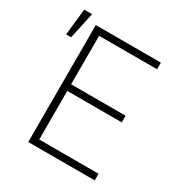

<svg xmlns="http://www.w3.org/2000/svg" viewBox="-177 -901 983 1034"><g transform="rotate(30 314.0 -384.0)"><path d="M144.5 0H557.9V-41.2H188.9V-343.4H527.7V-384.6H188.9V-686.1H549.4V-727.3H144.5ZM31.2 -603.7H62.1L98 -768.1H49Z"/></g></svg>

Font: Karasuma Gothic
Style: Thin
Weight: 200
Designer: Rasmus Andersson / Ryoko Ishizuka
Foundry: rsms
Version: Version 1.00